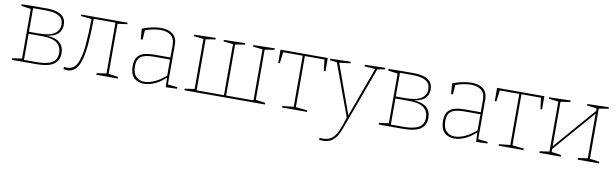

<svg xmlns="http://www.w3.org/2000/svg" viewBox="-47 -1030 5675 1768"><g transform="rotate(10 2790.5 -146.0)"><path d="M156 -522H279Q342 -522 382 -508Q422 -494 441.5 -467.5Q461 -441 461 -401Q461 -367 446 -340Q431 -313 398.5 -296.5Q366 -280 313 -274V-276Q358 -275 390.5 -265.5Q423 -256 444.5 -238Q466 -220 476 -195Q486 -170 486 -138Q486 -71 436.5 -35.5Q387 0 271 0H46V-15L143 -29L136 -21V-499L143 -491L46 -505V-520ZM274 -503H150L156 -510V-276L150 -282H240Q347 -282 393.5 -313Q440 -344 440 -399Q440 -452 399 -477.5Q358 -503 274 -503ZM271 -19Q373 -19 418.5 -47.5Q464 -76 464 -137Q464 -196 422 -229.5Q380 -263 290 -263H150L156 -270V-12L150 -19Z M566 6Q557 6 548 4.5Q539 3 528 1L531 -20Q538 -19 544.5 -18Q551 -17 558 -17Q621 -17 651 -76.5Q681 -136 691 -245.5Q701 -355 703 -504L709 -497L603 -508V-522H1036V-508L938 -495L946 -502V-21L939 -29L1036 -15V0H836V-15L933 -29L926 -21V-510L932 -503H713L723 -511Q722 -387 715 -291Q708 -195 691 -129Q674 -63 643.5 -28.5Q613 6 566 6Z M1500 -19 1493 -27 1590 -17V-2L1485 2L1481 -94L1485 -91Q1439 -45 1384.5 -19.5Q1330 6 1279 6Q1222 6 1186.5 -29Q1151 -64 1151 -136Q1151 -195 1175 -225Q1199 -255 1239.5 -265Q1280 -275 1329 -275H1487L1480 -268V-391Q1480 -454 1444 -481.5Q1408 -509 1348 -509Q1315 -509 1277 -501.5Q1239 -494 1199 -479L1206 -490L1199 -392H1182L1174 -491Q1221 -509 1265.5 -518.5Q1310 -528 1349 -528Q1417 -528 1458.5 -497Q1500 -466 1500 -394ZM1172 -140Q1172 -75 1203 -44Q1234 -13 1282 -13Q1327 -13 1381 -38.5Q1435 -64 1485 -110L1480 -99V-263L1487 -256H1331Q1246 -256 1209 -230.5Q1172 -205 1172 -140Z M1660 0V-15L1757 -29L1750 -21V-502L1756 -495L1660 -506V-520L1860 -525V-511L1762 -495L1770 -502V-13L1762 -19H2031L2026 -13V-502L2032 -495L1936 -506V-520L2136 -525V-511L2038 -495L2046 -502V-13L2039 -19H2311L2302 -13V-502L2308 -495L2212 -506V-520L2412 -525V-511L2314 -495L2322 -502V-21L2315 -29L2412 -15V0Z M2572 0V-14L2685 -26L2677 -18V-510L2685 -503H2487L2495 -510L2481 -398H2466V-522H2908V-398H2893L2879 -510L2886 -503H2692L2697 -510V-18L2692 -26L2805 -14V0Z M2959 233 2962 215Q2970 216 2976.5 216.5Q2983 217 2990 217Q3045 217 3078 189.5Q3111 162 3133 109Q3155 56 3177 -20V-7L2995 -503L3004 -497L2932 -505V-520L3122 -525V-510L3012 -497L3017 -503L3188 -29H3184L3357 -503L3362 -498L3255 -505V-520L3445 -525V-510L3368 -497L3377 -503L3190 5Q3174 49 3159 90Q3144 131 3124 164Q3104 197 3073.5 216.5Q3043 236 2995 236Q2982 236 2959 233Z M3586 -522H3709Q3772 -522 3812 -508Q3852 -494 3871.5 -467.5Q3891 -441 3891 -401Q3891 -367 3876 -340Q3861 -313 3828.5 -296.5Q3796 -280 3743 -274V-276Q3788 -275 3820.5 -265.5Q3853 -256 3874.5 -238Q3896 -220 3906 -195Q3916 -170 3916 -138Q3916 -71 3866.5 -35.5Q3817 0 3701 0H3476V-15L3573 -29L3566 -21V-499L3573 -491L3476 -505V-520ZM3704 -503H3580L3586 -510V-276L3580 -282H3670Q3777 -282 3823.5 -313Q3870 -344 3870 -399Q3870 -452 3829 -477.5Q3788 -503 3704 -503ZM3701 -19Q3803 -19 3848.5 -47.5Q3894 -76 3894 -137Q3894 -196 3852 -229.5Q3810 -263 3720 -263H3580L3586 -270V-12L3580 -19Z M4402 -19 4395 -27 4492 -17V-2L4387 2L4383 -94L4387 -91Q4341 -45 4286.5 -19.5Q4232 6 4181 6Q4124 6 4088.5 -29Q4053 -64 4053 -136Q4053 -195 4077 -225Q4101 -255 4141.5 -265Q4182 -275 4231 -275H4389L4382 -268V-391Q4382 -454 4346 -481.5Q4310 -509 4250 -509Q4217 -509 4179 -501.5Q4141 -494 4101 -479L4108 -490L4101 -392H4084L4076 -491Q4123 -509 4167.5 -518.5Q4212 -528 4251 -528Q4319 -528 4360.5 -497Q4402 -466 4402 -394ZM4074 -140Q4074 -75 4105 -44Q4136 -13 4184 -13Q4229 -13 4283 -38.5Q4337 -64 4387 -110L4382 -99V-263L4389 -256H4233Q4148 -256 4111 -230.5Q4074 -205 4074 -140Z M4597 0V-14L4710 -26L4702 -18V-510L4710 -503H4512L4520 -510L4506 -398H4491V-522H4933V-398H4918L4904 -510L4911 -503H4717L4722 -510V-18L4717 -26L4830 -14V0Z M4978 0V-15L5075 -29L5068 -21V-502L5074 -495L4978 -506V-520L5178 -525V-511L5080 -495L5088 -502V-74L5080 -72L5435 -482L5426 -465V-502L5432 -495L5336 -506V-520L5536 -525V-511L5438 -495L5446 -502V-21L5439 -29L5536 -15V0H5336V-15L5433 -29L5426 -21V-452L5435 -456L5080 -46L5088 -61V-21L5081 -29L5178 -15V0Z"/></g></svg>

Font: Bitter Thin
Style: Regular
Weight: 100
Designer: Sol Matas, and Bitter project Authors
Foundry: Sol Matas
Version: Version 2.002